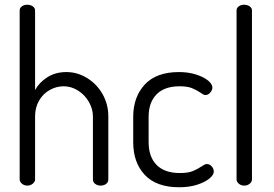

<svg xmlns="http://www.w3.org/2000/svg" viewBox="-20 -783 1154 810"><path d="M95.1 0Q82 0 72.5 -8Q63 -16 63 -26V-739Q63 -749.3 72.2 -756.1Q81.4 -763 94.5 -763Q109 -763 118.5 -756.1Q128 -749.3 128 -739V-403Q145 -435 179.5 -457Q214 -479 260 -479Q307 -479 348 -453.5Q389 -428 413 -385.4Q437 -342.7 437 -292V-26Q437 -14 427.5 -7Q418 0 404 0Q392 0 382 -7Q372 -14 372 -26V-292Q372 -323.5 354.9 -353.2Q337.9 -382.8 309.3 -400.9Q280.7 -419 248.4 -419Q218 -419 190 -403.5Q162 -388 145 -358.9Q128 -329.8 128 -292V-26Q128 -16 118.1 -8Q108.3 0 95.1 0Z M542 -183V-290Q542 -373.8 590.8 -426.4Q639.5 -479 735 -479Q774.9 -479 807.5 -468.5Q840 -458 858 -443Q876 -428 876 -413.7Q876 -403 867 -392.5Q858 -382 847 -382Q839 -382 826 -392Q808 -404 789 -411.5Q770 -419 737.7 -419Q674 -419 640.5 -385Q607 -351 607 -290.1V-183.3Q607 -121.4 640.7 -87.2Q674.4 -53 739 -53Q772.2 -53 791.6 -60.5Q811 -68 830.8 -81.2Q837 -85 842 -88Q847 -91 852.4 -91Q864.5 -91 873.2 -81Q882 -71 882 -59Q882 -45.1 863 -29.5Q844 -14 811.1 -3.5Q778.2 7 736 7Q640 7 591 -45Q542 -97 542 -183Z M1043 -739V-26Q1043 -16 1033.5 -8Q1024 0 1010.5 0Q996.9 0 987.5 -8Q978 -16 978 -26V-739Q978 -749.3 987.2 -756.1Q996.4 -763 1009.5 -763Q1024 -763 1033.5 -756.1Q1043 -749.3 1043 -739Z"/></svg>

Font: Dosis
Style: Regular
Weight: 400
Designer: Edgar Tolentino, Pablo Impallari, Igino Marini
Foundry: Edgar Tolentino, Pablo Impallari, Igino Marini
Version: Version 1.007;Glyphs 3.1.1 (3134)